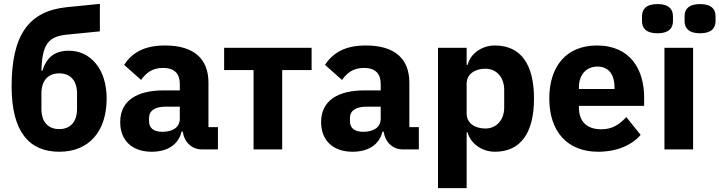

<svg xmlns="http://www.w3.org/2000/svg" viewBox="-20 -772 3717 992"><path d="M286 12C440 12 531 -93 531 -263C531 -417 446 -510 336 -510C262 -510 221 -475 199 -407H194C198 -541 227 -583 325 -593L496 -610V-752L326 -735C128 -715 40 -591 40 -325C40 -91 131 12 286 12ZM286 -105C228 -105 194 -143 194 -209V-289C194 -355 228 -393 286 -393C344 -393 378 -355 378 -289V-209C378 -143 344 -105 286 -105Z M1106 0V-115H1057V-345C1057 -469 981 -537 833 -537C723 -537 663 -499 621 -437L709 -359C732 -391 763 -421 822 -421C884 -421 909 -389 909 -338V-305H826C687 -305 601 -252 601 -141C601 -50 659 12 764 12C844 12 902 -24 918 -92H924C933 -36 971 0 1024 0ZM819 -91C775 -91 750 -109 750 -147V-162C750 -200 780 -221 837 -221H909V-159C909 -111 868 -91 819 -91Z M1290 0H1438V-410H1590V-525H1138V-410H1290Z M2144 0V-115H2095V-345C2095 -469 2019 -537 1871 -537C1761 -537 1701 -499 1659 -437L1747 -359C1770 -391 1801 -421 1860 -421C1922 -421 1947 -389 1947 -338V-305H1864C1725 -305 1639 -252 1639 -141C1639 -50 1697 12 1802 12C1882 12 1940 -24 1956 -92H1962C1971 -36 2009 0 2062 0ZM1857 -91C1813 -91 1788 -109 1788 -147V-162C1788 -200 1818 -221 1875 -221H1947V-159C1947 -111 1906 -91 1857 -91Z M2243 200H2391V-88H2396C2411 -31 2469 12 2537 12C2670 12 2739 -85 2739 -263C2739 -441 2670 -537 2537 -537C2469 -537 2411 -495 2396 -437H2391V-525H2243ZM2488 -108C2432 -108 2391 -137 2391 -185V-340C2391 -388 2432 -417 2488 -417C2544 -417 2585 -374 2585 -308V-217C2585 -151 2544 -108 2488 -108Z M3070 12C3166 12 3243 -21 3290 -75L3216 -167C3183 -133 3149 -104 3087 -104C3008 -104 2971 -148 2971 -217V-225H3308V-269C3308 -411 3238 -537 3064 -537C2906 -537 2818 -429 2818 -263C2818 -95 2909 12 3070 12ZM3067 -428C3126 -428 3155 -385 3155 -321V-312H2971V-320C2971 -385 3008 -428 3067 -428Z M3377 -600C3437 -600 3457 -628 3457 -663V-688C3457 -723 3437 -751 3377 -751C3317 -751 3297 -723 3297 -688V-663C3297 -628 3317 -600 3377 -600ZM3597 -600C3657 -600 3677 -628 3677 -663V-688C3677 -723 3657 -751 3597 -751C3537 -751 3517 -723 3517 -688V-663C3517 -628 3537 -600 3597 -600ZM3561 0V-525H3413V0Z"/></svg>

Font: LVC Sans
Style: Bold
Weight: 700
Designer: Mike Abbink, Paul van der Laan, Pieter van Rosmalen
Foundry: Bold Monday
Version: Version 3.0